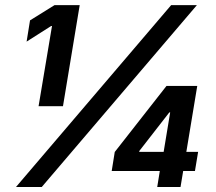

<svg xmlns="http://www.w3.org/2000/svg" viewBox="-20 -748 864 768"><path d="M298.8 -727.5 231.9 -323.2H134.3L188 -644H184.6L86.4 -581.5L100.1 -666.5L198.2 -727.5ZM43.9 0 664.6 -727.5H767.6L147 0ZM426.8 -64 439 -140.1 646 -404.3H714.8L697.3 -298.3H657.2L537.6 -144.5L536.6 -140.6H772.5L759.8 -64ZM608.9 0 623 -87.4 631.3 -120.6 678.2 -404.3H769L702.1 0Z"/></svg>

Font: Inter 20pt
Style: Bold Italic
Weight: 700
Italic angle: -9.3988°
Version: Version 4.001;git-66647c0bb